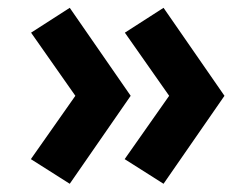

<svg xmlns="http://www.w3.org/2000/svg" viewBox="-20 -498 604 479"><path d="M388 -39.5 291 -101 402 -259 291.5 -416.5 388 -478.5 540 -259ZM154 -39.5 57 -101 168 -259 57.5 -416.5 154 -478.5 306 -259Z"/></svg>

Font: Geologica Thin Roman SemiBold
Style: Regular
Weight: 600
Version: Version 1.010;gftools[0.9.28]